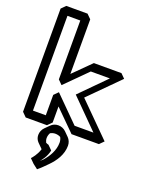

<svg xmlns="http://www.w3.org/2000/svg" viewBox="-223 -1007 1173 1504"><g transform="rotate(20 364.0 -254.5)"><path d="M279 317C291 304 325 263 335 210L300 175C292 173 284 170 277 166C272 155 268 143 268 130C268 114 273 98 280 86C293 79 306 75 321 75C337 75 353 79 365 86C372 99 376 114 376 130C376 195 341 253 301 298C293 305 287 311 279 317ZM321 5C297 5 276 14 260 30L224 66C208 82 198 105 198 130C198 152 207 172 221 186L256 221L261 226C247 274 215 311 207 319L206 320L241 355L281 386C294 375 307 364 320 351L355 316C404 267 446 204 446 130C446 105 436 82 420 66L385 31C369 15 346 5 321 5ZM574 -478 366 -268 598 -35H441L236 -240L201 -205V-35H94V-825H201V-334L236 -299L415 -478ZM680 -513 645 -548H415L271 -405V-860L236 -895H59L24 -860V0L59 35H236L271 0V-134L441 35H669L704 0L669 -35L436 -268Z"/></g></svg>

Font: Hussar Press
Style: Bold
Weight: 700
Foundry: Cannot Into Space Fonts
Version: Version 1.43